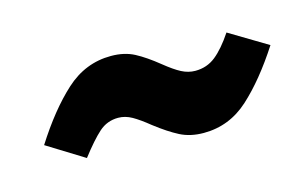

<svg xmlns="http://www.w3.org/2000/svg" viewBox="-38 -478 507 318"><g transform="rotate(-15 215.0 -319.5)"><path d="M201 -273Q185 -286 173.5 -292.5Q162 -299 150 -299Q131 -299 117 -286.5Q103 -274 83 -248L20 -287Q53 -339 87 -370Q121 -401 165 -401Q188 -401 205 -392Q222 -383 243 -366Q259 -353 270.5 -347Q282 -341 294 -341Q314 -341 329 -353Q344 -365 360 -389L425 -350Q392 -299 358.5 -268.5Q325 -238 281 -238Q258 -238 240.5 -247Q223 -256 201 -273Z"/></g></svg>

Font: Fira Sans Extra Condensed SemiBold
Style: Italic
Weight: 600
Width: 3
Italic angle: -8°
Designer: Carrois Corporate & Edenspiekermann AG
Foundry: Carrois Corporate GbR & Edenspiekermann AG
Version: Version 4.203